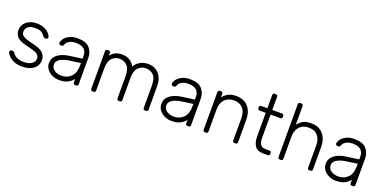

<svg xmlns="http://www.w3.org/2000/svg" viewBox="-13 -1485 4536 2270"><g transform="rotate(20 2255.0 -350.0)"><path d="M62 -385Q62 -422 82.5 -455Q103 -488 143.5 -509Q184 -530 241 -530Q301 -530 342.5 -509.5Q384 -489 404.5 -462Q425 -435 425 -418Q425 -409 418.5 -403.5Q412 -398 403 -398H388Q374 -398 366 -411Q346 -441 320.5 -456.5Q295 -472 241 -472Q183 -472 153 -448Q123 -424 123 -385Q123 -361 135 -345Q147 -329 180 -315.5Q213 -302 276 -288Q369 -267 407 -232Q445 -197 445 -139Q445 -98 422 -64Q399 -30 354 -10Q309 10 246 10Q181 10 136.5 -12Q92 -34 69.5 -62Q47 -90 47 -107Q47 -116 54 -121.5Q61 -127 69 -127H84Q91 -127 95.5 -124.5Q100 -122 106 -114Q128 -83 159.5 -65.5Q191 -48 246 -48Q308 -48 346 -71.5Q384 -95 384 -139Q384 -166 368.5 -183Q353 -200 318.5 -212.5Q284 -225 216 -241Q127 -261 94.5 -296Q62 -331 62 -385Z M890 -69Q868 -36 825.5 -13Q783 10 713 10Q665 10 624 -10Q583 -30 558.5 -64Q534 -98 534 -139Q534 -205 587.5 -247Q641 -289 732 -301L890 -323V-358Q890 -413 856.5 -442.5Q823 -472 754 -472Q703 -472 670.5 -452Q638 -432 629 -404Q625 -392 619.5 -387.5Q614 -383 605 -383H591Q582 -383 575.5 -389.5Q569 -396 569 -405Q569 -427 589 -456.5Q609 -486 651 -508Q693 -530 754 -530Q861 -530 906 -479Q951 -428 951 -355V-22Q951 -12 945 -6Q939 0 929 0H912Q902 0 896 -6Q890 -12 890 -22ZM890 -268 761 -250Q679 -239 637 -212Q595 -185 595 -144Q595 -98 633.5 -73Q672 -48 723 -48Q796 -48 843 -96Q890 -144 890 -234Z M1313 -530Q1425 -530 1473 -436Q1497 -479 1541.5 -504.5Q1586 -530 1643 -530Q1726 -530 1778 -473.5Q1830 -417 1830 -313V-22Q1830 -12 1824 -6Q1818 0 1808 0H1791Q1781 0 1775 -6Q1769 -12 1769 -22V-303Q1769 -394 1731.5 -433Q1694 -472 1633 -472Q1579 -472 1539.5 -432.5Q1500 -393 1500 -303V-22Q1500 -12 1494 -6Q1488 0 1478 0H1461Q1451 0 1445 -6Q1439 -12 1439 -22V-303Q1439 -393 1400 -432.5Q1361 -472 1303 -472Q1249 -472 1209.5 -432.5Q1170 -393 1170 -304V-22Q1170 -12 1164 -6Q1158 0 1148 0H1131Q1121 0 1115 -6Q1109 -12 1109 -22V-498Q1109 -508 1115 -514Q1121 -520 1131 -520H1148Q1158 -520 1164 -514Q1170 -508 1170 -498V-463Q1196 -496 1230.5 -513Q1265 -530 1313 -530Z M2304 -69Q2282 -36 2239.5 -13Q2197 10 2127 10Q2079 10 2038 -10Q1997 -30 1972.5 -64Q1948 -98 1948 -139Q1948 -205 2001.5 -247Q2055 -289 2146 -301L2304 -323V-358Q2304 -413 2270.5 -442.5Q2237 -472 2168 -472Q2117 -472 2084.5 -452Q2052 -432 2043 -404Q2039 -392 2033.5 -387.5Q2028 -383 2019 -383H2005Q1996 -383 1989.5 -389.5Q1983 -396 1983 -405Q1983 -427 2003 -456.5Q2023 -486 2065 -508Q2107 -530 2168 -530Q2275 -530 2320 -479Q2365 -428 2365 -355V-22Q2365 -12 2359 -6Q2353 0 2343 0H2326Q2316 0 2310 -6Q2304 -12 2304 -22ZM2304 -268 2175 -250Q2093 -239 2051 -212Q2009 -185 2009 -144Q2009 -98 2047.5 -73Q2086 -48 2137 -48Q2210 -48 2257 -96Q2304 -144 2304 -234Z M2934 0H2917Q2907 0 2901 -6Q2895 -12 2895 -22V-301Q2895 -382 2855.5 -427Q2816 -472 2742 -472Q2670 -472 2627 -426.5Q2584 -381 2584 -301V-22Q2584 -12 2578 -6Q2572 0 2562 0H2545Q2535 0 2529 -6Q2523 -12 2523 -22V-498Q2523 -508 2529 -514Q2535 -520 2545 -520H2562Q2572 -520 2578 -514Q2584 -508 2584 -498V-451Q2614 -490 2652.5 -510Q2691 -530 2752 -530Q2850 -530 2903 -467.5Q2956 -405 2956 -306V-22Q2956 -12 2950 -6Q2944 0 2934 0Z M3285 -58H3339Q3349 -58 3355 -52Q3361 -46 3361 -36V-22Q3361 -12 3355 -6Q3349 0 3339 0H3280Q3206 0 3175 -44.5Q3144 -89 3144 -167V-462H3066Q3056 -462 3050 -468Q3044 -474 3044 -484V-498Q3044 -508 3050 -514Q3056 -520 3066 -520H3144V-688Q3144 -698 3150 -704Q3156 -710 3166 -710H3183Q3193 -710 3199 -704Q3205 -698 3205 -688V-520H3329Q3339 -520 3345 -514Q3351 -508 3351 -498V-484Q3351 -474 3345 -468Q3339 -462 3329 -462H3205V-171Q3205 -115 3223.5 -86.5Q3242 -58 3285 -58Z M3694 -530Q3792 -530 3845 -467.5Q3898 -405 3898 -306V-22Q3898 -12 3892 -6Q3886 0 3876 0H3859Q3849 0 3843 -6Q3837 -12 3837 -22V-301Q3837 -382 3797.5 -427Q3758 -472 3684 -472Q3612 -472 3569 -426.5Q3526 -381 3526 -301V-22Q3526 -12 3520 -6Q3514 0 3504 0H3487Q3477 0 3471 -6Q3465 -12 3465 -22V-688Q3465 -698 3471 -704Q3477 -710 3487 -710H3504Q3514 -710 3520 -704Q3526 -698 3526 -688V-451Q3556 -490 3594.5 -510Q3633 -530 3694 -530Z M4372 -69Q4350 -36 4307.5 -13Q4265 10 4195 10Q4147 10 4106 -10Q4065 -30 4040.5 -64Q4016 -98 4016 -139Q4016 -205 4069.5 -247Q4123 -289 4214 -301L4372 -323V-358Q4372 -413 4338.5 -442.5Q4305 -472 4236 -472Q4185 -472 4152.5 -452Q4120 -432 4111 -404Q4107 -392 4101.5 -387.5Q4096 -383 4087 -383H4073Q4064 -383 4057.5 -389.5Q4051 -396 4051 -405Q4051 -427 4071 -456.5Q4091 -486 4133 -508Q4175 -530 4236 -530Q4343 -530 4388 -479Q4433 -428 4433 -355V-22Q4433 -12 4427 -6Q4421 0 4411 0H4394Q4384 0 4378 -6Q4372 -12 4372 -22ZM4372 -268 4243 -250Q4161 -239 4119 -212Q4077 -185 4077 -144Q4077 -98 4115.5 -73Q4154 -48 4205 -48Q4278 -48 4325 -96Q4372 -144 4372 -234Z"/></g></svg>

Font: Rubik
Style: Regular
Weight: 300
Designer: Hubert & Fischer
Foundry: Hubert & Fischer
Version: Version 1.100